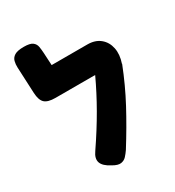

<svg xmlns="http://www.w3.org/2000/svg" viewBox="-181 -843 884 968"><g transform="rotate(-30 261.5 -358.5)"><path d="M191 4Q150 -17 141.5 -42.5Q133 -68 156 -100Q216 -188 262.5 -269Q309 -350 347 -432H116Q72 -432 54 -449Q36 -466 34 -508L27 -660Q26 -679 30.5 -696.5Q35 -714 52 -724.5Q69 -735 106 -735Q142 -735 156.5 -724Q171 -713 174 -695Q177 -677 178 -658L182 -585H390Q435 -585 463.5 -561.5Q492 -538 500 -499Q508 -460 492 -413H493Q453 -311 403.5 -218.5Q354 -126 292 -27Q281 -11 269 2Q257 15 238.5 18Q220 21 191 4Z"/></g></svg>

Font: Fredoka SemiBold
Style: Regular
Weight: 600
Designer: Ben Nathan
Foundry: Milena B. Brandão, Ben Nathan
Version: Version 2.001